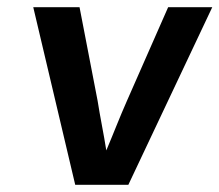

<svg xmlns="http://www.w3.org/2000/svg" viewBox="-20 -511 607 531"><path d="M335 0 567 -491H445L331 -232C311 -187 294 -142 274 -95C267 -140 257 -187 250 -232L200 -491H72L188 0Z"/></svg>

Font: Falling Sky
Style: MedObl
Weight: 500
Designer: Paul D. Hunt
Foundry: Adobe Systems Incorporated
Version: Version 1.02